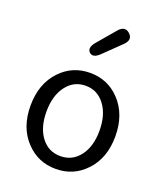

<svg xmlns="http://www.w3.org/2000/svg" viewBox="-155 -956 917 1072"><g transform="rotate(20 303.0 -420.0)"><path d="M127 -62Q51 -141 51 -271.5Q51 -402 127 -482Q198 -557 303 -557Q408 -557 479 -482Q555 -402 555 -271.5Q555 -141 479 -62Q408 13 303 13Q198 13 127 -62ZM189 -120Q232 -63 303 -63Q374 -63 417.5 -120Q461 -177 461 -271Q461 -365 417.5 -423Q374 -481 303.5 -481Q233 -481 189.5 -423Q146 -365 146 -271Q146 -177 189 -120ZM323 -676Q286 -640 262 -662Q239 -685 272 -724L362 -830Q396 -870 429 -840Q461 -810 423 -773Z"/></g></svg>

Font: Resource Han Rounded CN
Style: Regular
Weight: 400
Designer: Cyano Hao (round all glyphs); Ryoko NISHIZUKA  (kana, bopomofo & ideographs); Paul D. Hunt (Latin, Greek & Cyrillic); Sa
Foundry: Cyano Hao
Version: 0.990